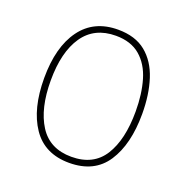

<svg xmlns="http://www.w3.org/2000/svg" viewBox="-104 -635 720 741"><g transform="rotate(20 256.0 -264.0)"><path d="M457 -264Q457 -139 408 -64.5Q359 10 256 10Q155 10 104.5 -64.5Q54 -139 54 -265Q54 -393 107 -465.5Q160 -538 259 -538Q330 -538 373.5 -502.5Q417 -467 437 -405Q457 -343 457 -264ZM81 -265Q81 -150 124 -82.5Q167 -15 256 -15Q346 -15 388 -81.5Q430 -148 430 -264Q430 -336 413.5 -392Q397 -448 359 -480.5Q321 -513 259 -513Q171 -513 126 -447.5Q81 -382 81 -265Z"/></g></svg>

Font: Noto Sans Khmer UI SemiCondensed Thin
Style: Regular
Weight: 100
Width: 4
Designer: Danh Hong and the Monotype Design Team
Foundry: Monotype Imaging Inc.
Version: Version 2.002; ttfautohint (v1.8.4.7-5d5b)